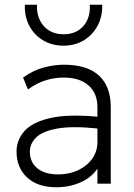

<svg xmlns="http://www.w3.org/2000/svg" viewBox="-20 -772 564 807"><path d="M216.5 15Q138 15 93.8 -26.2Q49.5 -67.5 49.5 -135Q49.5 -183 82.2 -220.5Q115 -258 189.8 -275.5Q264.5 -293 389.5 -281.5V-322Q389.5 -380 352 -413Q314.5 -446 247.5 -446Q209.5 -446 172 -434.5Q134.5 -423 97.5 -396L77 -446Q120 -477 164.5 -488.5Q209 -500 248.5 -500Q347 -500 396.2 -454.2Q445.5 -408.5 445.5 -322V0H389.5V-63Q363.5 -25 317.5 -5Q271.5 15 216.5 15ZM105.5 -135Q105.5 -90 137 -64.5Q168.5 -39 224.5 -39Q271.5 -39 308.8 -56.8Q346 -74.5 367.8 -105.2Q389.5 -136 389.5 -175V-232Q282 -243 219.8 -231.5Q157.5 -220 131.5 -193.8Q105.5 -167.5 105.5 -135ZM247.5 -580Q198.5 -580 161 -602.5Q123.5 -625 103 -663.8Q82.5 -702.5 84.5 -752H135.5Q133.5 -696.5 164.2 -662.2Q195 -628 247.5 -628Q300 -628 330.2 -662.2Q360.5 -696.5 357.5 -752H409.5Q411 -703 390.2 -664Q369.5 -625 332.2 -602.5Q295 -580 247.5 -580Z"/></svg>

Font: Geologica Thin
Style: Regular
Weight: 100
Designer: Sindre Bremnes, Frode Helland
Foundry: Monokrom Skriftforlag AS
Version: Version 1.010; ttfautohint (v1.8.4.7-5d5b);gftools[0.9.28]